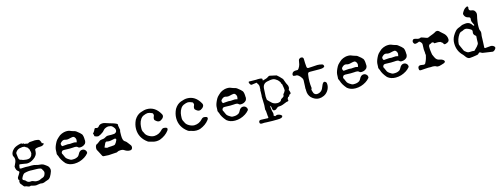

<svg xmlns="http://www.w3.org/2000/svg" viewBox="-17 -1614 7064 2704"><g transform="rotate(-15 3515.5 -261.5)"><path d="M300.3 115.7Q330.1 115.7 342.3 108.9Q361.8 97.7 383.3 91.8Q408.7 83.5 419.2 60.5Q429.7 37.6 429.7 23.9Q429.7 11.7 423.8 1L405.8 -31.2Q402.3 -37.1 396.5 -40Q367.7 -48.8 340.8 -48.8Q301.3 -48.8 265.1 -50.3Q254.4 -51.3 243.2 -51.3Q215.8 -51.3 188 -45.9L159.7 -39.6Q134.8 -33.7 106.9 25.9Q106.4 34.7 106.4 36.6Q106.4 38.1 108.9 48.8Q125.5 55.7 144.5 68.8Q164.6 98.1 200.2 99.1Q209.5 97.2 218.3 97.2Q238.3 97.2 257.3 107.4Q273.4 114.3 283.9 115Q294.4 115.7 300.3 115.7ZM239.7 -214.4Q268.6 -215.3 277.8 -220.7Q283.2 -223.6 286.4 -224.6Q289.6 -225.6 292.5 -230Q312.5 -247.1 312.5 -259.3Q316.9 -269.5 320.8 -282.7Q320.8 -286.6 319.8 -296.1Q318.8 -305.7 318.8 -306.6Q313.5 -320.8 311.5 -339.8Q300.8 -356 294.7 -367.4Q288.6 -378.9 268.1 -385.3Q263.2 -387.2 260.3 -392.6Q252 -398.9 241.7 -398.9Q224.6 -398.9 214.8 -400.4Q211.4 -397.9 207.5 -397.5Q147 -397.5 118.2 -345.7Q116.2 -338.9 116.2 -333Q116.2 -328.6 117.2 -324.7Q123 -260.7 128.4 -251.5Q139.6 -232.9 156.7 -232.9Q186.5 -219.7 195.6 -219Q204.6 -218.3 211.4 -218.3Q216.8 -218.3 218.8 -215.8Q228.5 -214.4 239.7 -214.4ZM269.5 170.9Q247.1 169.9 225.1 163.6Q216.3 161.1 207 159.2Q204.6 158.7 202.4 157.7Q200.2 156.7 199 156.2Q197.8 155.8 196.8 155.8Q185.5 161.6 175.8 161.6Q163.6 161.6 145 152.8Q129.4 145 112.3 144.5Q104.5 144.5 97.2 135.7Q65.9 98.1 57.1 85.4Q54.7 80.1 53.7 56.2L61 46.4Q47.4 31.2 47.4 13.2Q47.9 -4.4 59.6 -18.1Q77.6 -42.5 90.3 -70.3Q90.3 -70.8 90.8 -70.8Q90.8 -73.7 89.8 -75.7Q86.4 -83.5 81.1 -86.9Q61 -98.6 54.2 -116.7Q44.4 -142.6 44.4 -162.1Q44.4 -164.6 54.2 -183.1Q64 -201.7 71.5 -220.9Q79.1 -240.2 79.1 -262.2Q79.1 -283.2 66.9 -303.7Q60.5 -315.4 60.5 -327.6Q60.5 -371.6 106.4 -412.1Q139.6 -440.4 216.3 -454.6Q222.7 -454.6 229 -446.8Q231.4 -444.3 243.7 -444.3L249.5 -444.8Q252.9 -444.8 255.9 -444.3L261.7 -434.1L274.4 -434.6Q302.2 -429.7 304.9 -428.7Q307.6 -427.7 311.5 -427.7Q326.2 -439.5 341.3 -441.7Q356.4 -443.8 377 -443.8Q388.7 -443.8 397.7 -445.3Q406.7 -446.8 415 -446.8Q421.9 -446.8 429 -445.6Q436 -444.3 444.3 -443.8Q456.1 -443.4 467 -439.7Q478 -436 485.4 -423.8L495.6 -401.4Q500 -400.9 500 -397.5Q500 -394.5 496.6 -389.2L496.1 -384.8L520.5 -375.5Q524.9 -370.6 524.9 -367.7L524.4 -365.7Q503.9 -341.3 474.1 -341.3Q385.3 -341.3 385.3 -312L385.7 -297.4Q385.7 -233.4 321.8 -191.9Q273.9 -159.7 230.5 -159.7Q212.4 -159.7 194.6 -164.6Q176.8 -169.4 126 -174.8Q113.8 -174.8 112.8 -160.6Q111.3 -148.4 108.9 -134.8L106.9 -121.1Q108.9 -120.1 111.6 -118.4Q114.3 -116.7 117.7 -115Q121.1 -113.3 124.5 -113.3Q141.6 -113.8 159.2 -115.2Q174.8 -116.7 190.4 -116.7Q202.6 -116.7 215.6 -115.7Q228.5 -114.7 242.2 -114.7Q251.5 -114.7 260.5 -115.2Q269.5 -115.7 277.8 -115.7Q318.8 -115.7 345.2 -106Q367.7 -98.6 392.1 -97.7Q407.7 -96.7 422.9 -93.8Q448.7 -87.4 470.2 -69.3Q476.6 -64 482.9 -60.1Q506.3 -45.9 515.6 -25.1Q524.9 -4.4 524.9 11.7Q524.9 22 522 32.2Q508.8 72.8 486.8 108.9Q480 119.6 469 128.7Q458 137.7 446.3 140.1Q428.7 144 412.1 151.9Q384.8 165.5 365.2 165.5Q356.4 165.5 347.9 163.8Q339.4 162.1 331.1 162.1Q317.4 162.1 301.5 166.3Q285.6 170.4 269.5 170.9Z M978.5 -266.1 983.9 -293Q984.9 -297.4 984.9 -302.2Q984.9 -312 980.5 -322.8Q966.3 -354 944.3 -354Q932.1 -354 919.2 -350.6Q906.2 -347.2 890.6 -344.2Q874.5 -339.4 859.4 -339.4Q851.1 -339.4 842.8 -340.8Q825.7 -346.2 813.5 -346.2Q791 -346.2 767.1 -322.3Q755.4 -311 755.1 -304.9Q754.9 -298.8 754.9 -298.3Q754.9 -287.6 760 -277.6Q765.1 -267.6 768.6 -267.1Q772 -266.6 774.4 -266.6Q778.3 -266.6 783.7 -267.8Q789.1 -269 812 -270Q829.6 -272 848.1 -272.5Q856.9 -272.5 865.2 -271.2Q873.5 -270 881.8 -270Q894 -270.5 907.2 -272Q924.8 -273.9 943.4 -273.9Q958.5 -272.9 973.1 -268.1ZM869.1 15.6Q796.9 15.6 749.5 -24.4Q693.4 -88.4 678.2 -144.5Q675.3 -154.3 669.4 -163.8Q663.6 -173.3 663.6 -183.6Q663.6 -189 665 -194.3Q665 -218.3 667 -242.7Q670.4 -284.7 706.1 -349.6Q718.8 -372.6 741.2 -392.1L753.9 -403.8Q775.9 -426.8 808.1 -439.9Q844.2 -453.6 863.3 -454.3Q882.3 -455.1 885.3 -455.1Q918.5 -455.1 951.7 -438Q962.9 -432.1 975.1 -430.2Q998.5 -425.3 1010.7 -417Q1020 -408.7 1029.8 -401.9Q1059.6 -380.4 1081.5 -354Q1096.7 -328.1 1096.7 -268.6Q1098.1 -268.6 1098.1 -261.7Q1098.1 -236.3 1085.4 -218.3Q1054.7 -185.1 1007.3 -185.1Q990.7 -185.1 983.4 -190.9Q968.3 -206.5 954.8 -208.3Q941.4 -210 931.6 -210Q921.4 -210 910.6 -208.5Q883.8 -206.5 856.4 -206.5Q846.2 -206.5 776.4 -209Q767.6 -209 758.5 -206.8Q749.5 -204.6 742.2 -192.4Q736.3 -183.1 736.3 -174.3Q736.3 -162.1 746.1 -150.4Q751.5 -138.7 755.9 -127.4Q761.2 -112.3 769 -99.6Q779.8 -84.5 796.9 -73.2Q831.5 -47.9 850.1 -47.9H872.1Q909.7 -47.9 941.9 -68.4Q956.1 -81.1 964.8 -99.6L974.6 -116.7Q996.1 -145.5 1026.9 -145.5Q1060.1 -145.5 1079.1 -111.3Q1082.5 -104 1082.5 -92.3Q1082.5 -84 1078.1 -78.6Q1054.7 -50.3 1023.9 -30.8Q951.2 15.6 869.1 15.6Z M1670.4 38.1Q1632.8 38.1 1599.6 14.6Q1580.6 1.5 1563.2 1Q1545.9 0.5 1543.5 0.5Q1512.7 0.5 1493.7 13.2Q1492.2 15.1 1488.3 16.6Q1389.6 24.4 1367.7 24.4Q1353.5 24.4 1339.4 22.9Q1322.8 21 1306.6 21H1303.2Q1294.4 21 1287.6 19Q1278.8 16.1 1272.9 2.9Q1259.8 -26.9 1243.2 -55.2Q1233.4 -72.3 1224.6 -89.4Q1220.7 -98.1 1220.7 -111.3Q1220.7 -132.3 1227.1 -147.9Q1233.4 -163.6 1243.7 -167.5Q1263.2 -174.8 1277.8 -189Q1300.3 -210 1321.8 -212.4Q1362.8 -214.8 1379.4 -226.6Q1382.3 -228.5 1396 -235.4Q1406.7 -241.7 1418 -243.2L1438 -243.7L1475.6 -242.7Q1496.6 -242.7 1517.6 -244.6Q1528.3 -246.1 1539.3 -253.9Q1550.3 -261.7 1553.7 -270.3Q1557.1 -278.8 1557.1 -288.1Q1557.1 -306.2 1548.8 -318.8Q1521.5 -358.9 1498.5 -363.3Q1475.6 -367.7 1467.8 -367.7Q1437.5 -367.7 1404.3 -346.7Q1395 -339.8 1387.7 -329.6Q1380.4 -319.3 1371.6 -312.5L1365.7 -308.1Q1335 -284.2 1300.3 -271.5Q1295.4 -270.5 1289.6 -270.5Q1272.5 -270.5 1243.7 -283.7Q1240.7 -285.2 1239.7 -296.9Q1239.7 -307.6 1235.8 -313.5Q1231.9 -319.3 1231.9 -323.7Q1231.9 -328.6 1238.8 -334.5Q1241.7 -336.9 1243.7 -339.4Q1258.3 -357.4 1266.6 -378.9Q1272 -393.1 1282.7 -393.1Q1287.1 -393.1 1292 -391.1Q1300.3 -387.7 1307.6 -387.7Q1326.2 -387.7 1338.9 -407.2Q1356.9 -431.2 1400.4 -431.2Q1416 -431.2 1429.7 -426.8Q1461.9 -415.5 1495.1 -405.8Q1592.8 -379.4 1602.1 -362.8Q1603.5 -359.9 1603.5 -357.9V-356.9Q1602.1 -351.1 1602.1 -344.2Q1602.1 -332 1608.9 -303.2Q1614.3 -283.7 1614.3 -274.9Q1614.3 -268.6 1609.9 -268.1Q1606.9 -250.5 1606.9 -196.8Q1606.9 -123 1635.7 -106.4Q1659.7 -93.8 1682.6 -58.6Q1692.4 -43 1704.6 -29.3Q1712.4 -19.5 1712.4 -1Q1712.4 17.1 1700.7 28.3Q1692.4 36.1 1684.8 37.1Q1677.2 38.1 1670.4 38.1ZM1377.9 -81.1Q1385.3 -82 1398.4 -85L1406.2 -85.4H1410.2L1417 -85.9L1433.6 -86.4Q1480 -87.4 1490.7 -97.7Q1507.3 -113.8 1523.4 -149.4Q1527.3 -158.7 1527.3 -165Q1527.3 -172.9 1515.6 -175.8Q1510.3 -177.7 1506.3 -177.7Q1503.4 -177.7 1485.4 -173.3Q1446.3 -163.6 1423.3 -163.6Q1405.8 -163.6 1387.7 -168.9H1385.7Q1381.3 -168.9 1375 -165Q1368.7 -161.1 1365.2 -155.8Q1354 -134.3 1344.7 -111.3L1337.4 -93.8Q1365.7 -81.1 1375.5 -81.1Z M2062.5 9.3Q2029.8 9.3 1997.6 -2.9Q1989.7 -5.9 1981.4 -7.3Q1958 -10.7 1945.3 -20.5Q1833.5 -102.5 1833.5 -230.5Q1833.5 -293.9 1864.7 -358.9Q1902.3 -420.9 1958.3 -441.7Q2014.2 -462.4 2052.7 -462.4Q2171.9 -462.4 2239.3 -341.8Q2247.6 -328.6 2247.6 -315.9Q2247.6 -293.5 2223.1 -272.7Q2198.7 -252 2175.8 -252Q2158.7 -252 2143.6 -263.2Q2116.2 -282.2 2114.5 -292.7Q2112.8 -303.2 2112.8 -306.2Q2112.8 -322.3 2125 -347.2Q2126.5 -350.6 2126.5 -356Q2126.5 -366.7 2122.6 -375.7Q2118.7 -384.8 2112.8 -387.7Q2073.7 -405.8 2049.8 -405.8Q2025.4 -405.8 1983.9 -387.7Q1961.4 -377.9 1944.3 -353.5Q1920.9 -317.9 1914.6 -283.2Q1908.2 -248.5 1908.2 -215.8L1908.7 -200.2Q1908.7 -191.4 1917 -169.9Q1927.2 -155.3 1932.6 -139.6Q1947.3 -110.4 1984.9 -90.1Q2022.5 -69.8 2057.1 -69.8Q2127.4 -71.8 2174.8 -124.5Q2192.4 -145 2215.3 -145Q2223.1 -145 2231.9 -142.6Q2263.2 -138.7 2263.2 -119.1Q2263.2 -109.4 2253.9 -95.2Q2206.1 -31.2 2119.6 1.5Q2093.3 9.3 2062.5 9.3Z M2648.4 9.3Q2615.7 9.3 2583.5 -2.9Q2575.7 -5.9 2567.4 -7.3Q2543.9 -10.7 2531.2 -20.5Q2419.4 -102.5 2419.4 -230.5Q2419.4 -293.9 2450.7 -358.9Q2488.3 -420.9 2544.2 -441.7Q2600.1 -462.4 2638.7 -462.4Q2757.8 -462.4 2825.2 -341.8Q2833.5 -328.6 2833.5 -315.9Q2833.5 -293.5 2809.1 -272.7Q2784.7 -252 2761.7 -252Q2744.6 -252 2729.5 -263.2Q2702.1 -282.2 2700.4 -292.7Q2698.7 -303.2 2698.7 -306.2Q2698.7 -322.3 2710.9 -347.2Q2712.4 -350.6 2712.4 -356Q2712.4 -366.7 2708.5 -375.7Q2704.6 -384.8 2698.7 -387.7Q2659.7 -405.8 2635.7 -405.8Q2611.3 -405.8 2569.8 -387.7Q2547.4 -377.9 2530.3 -353.5Q2506.8 -317.9 2500.5 -283.2Q2494.1 -248.5 2494.1 -215.8L2494.6 -200.2Q2494.6 -191.4 2502.9 -169.9Q2513.2 -155.3 2518.6 -139.6Q2533.2 -110.4 2570.8 -90.1Q2608.4 -69.8 2643.1 -69.8Q2713.4 -71.8 2760.7 -124.5Q2778.3 -145 2801.3 -145Q2809.1 -145 2817.9 -142.6Q2849.1 -138.7 2849.1 -119.1Q2849.1 -109.4 2839.8 -95.2Q2792 -31.2 2705.6 1.5Q2679.2 9.3 2648.4 9.3Z M3322.3 -266.1 3327.6 -293Q3328.6 -297.4 3328.6 -302.2Q3328.6 -312 3324.2 -322.8Q3310.1 -354 3288.1 -354Q3275.9 -354 3262.9 -350.6Q3250 -347.2 3234.4 -344.2Q3218.3 -339.4 3203.1 -339.4Q3194.8 -339.4 3186.5 -340.8Q3169.4 -346.2 3157.2 -346.2Q3134.8 -346.2 3110.8 -322.3Q3099.1 -311 3098.9 -304.9Q3098.6 -298.8 3098.6 -298.3Q3098.6 -287.6 3103.8 -277.6Q3108.9 -267.6 3112.3 -267.1Q3115.7 -266.6 3118.2 -266.6Q3122.1 -266.6 3127.4 -267.8Q3132.8 -269 3155.8 -270Q3173.3 -272 3191.9 -272.5Q3200.7 -272.5 3209 -271.2Q3217.3 -270 3225.6 -270Q3237.8 -270.5 3251 -272Q3268.6 -273.9 3287.1 -273.9Q3302.2 -272.9 3316.9 -268.1ZM3212.9 15.6Q3140.6 15.6 3093.3 -24.4Q3037.1 -88.4 3022 -144.5Q3019 -154.3 3013.2 -163.8Q3007.3 -173.3 3007.3 -183.6Q3007.3 -189 3008.8 -194.3Q3008.8 -218.3 3010.7 -242.7Q3014.2 -284.7 3049.8 -349.6Q3062.5 -372.6 3085 -392.1L3097.7 -403.8Q3119.6 -426.8 3151.9 -439.9Q3188 -453.6 3207 -454.3Q3226.1 -455.1 3229 -455.1Q3262.2 -455.1 3295.4 -438Q3306.6 -432.1 3318.8 -430.2Q3342.3 -425.3 3354.5 -417Q3363.8 -408.7 3373.5 -401.9Q3403.3 -380.4 3425.3 -354Q3440.4 -328.1 3440.4 -268.6Q3441.9 -268.6 3441.9 -261.7Q3441.9 -236.3 3429.2 -218.3Q3398.4 -185.1 3351.1 -185.1Q3334.5 -185.1 3327.1 -190.9Q3312 -206.5 3298.6 -208.3Q3285.2 -210 3275.4 -210Q3265.1 -210 3254.4 -208.5Q3227.5 -206.5 3200.2 -206.5Q3189.9 -206.5 3120.1 -209Q3111.3 -209 3102.3 -206.8Q3093.3 -204.6 3085.9 -192.4Q3080.1 -183.1 3080.1 -174.3Q3080.1 -162.1 3089.8 -150.4Q3095.2 -138.7 3099.6 -127.4Q3105 -112.3 3112.8 -99.6Q3123.5 -84.5 3140.6 -73.2Q3175.3 -47.9 3193.8 -47.9H3215.8Q3253.4 -47.9 3285.6 -68.4Q3299.8 -81.1 3308.6 -99.6L3318.4 -116.7Q3339.8 -145.5 3370.6 -145.5Q3403.8 -145.5 3422.9 -111.3Q3426.3 -104 3426.3 -92.3Q3426.3 -84 3421.9 -78.6Q3398.4 -50.3 3367.7 -30.8Q3294.9 15.6 3212.9 15.6Z M3852.5 -68.8Q3872.6 -68.8 3889.2 -76.2Q3905.8 -83.5 3908.2 -91.8L3910.2 -96.2Q3916 -112.3 3940.9 -123Q3958.5 -131.8 3962.9 -146Q3961.9 -148.9 3961.9 -151.4Q3961.9 -160.6 3966.8 -170.4L3980 -185.5Q3987.8 -198.2 3996.1 -212.9V-233.4Q3993.7 -244.1 3993.7 -254.9Q3988.8 -287.6 3984.9 -307.6Q3971.2 -318.4 3971.2 -337.4Q3959.5 -358.4 3940.9 -377L3923.3 -389.2Q3897 -410.2 3865.7 -410.2Q3835 -410.2 3808.6 -402.8Q3728.5 -394.5 3721.7 -318.8Q3716.8 -259.8 3715.3 -200.7Q3718.8 -166.5 3718.8 -157.7Q3718.8 -154.3 3723.1 -146.5Q3731 -143.1 3739.7 -130.4Q3756.8 -114.7 3773.4 -98.1Q3794.9 -77.6 3829.1 -71.3Q3841.3 -68.8 3852.5 -68.8ZM3718.8 155.8Q3676.3 155.8 3633.3 153.3Q3617.2 151.4 3601.6 151.4Q3585.9 151.4 3567.4 153.3Q3555.2 153.3 3545.7 149.2Q3536.1 145 3534.7 128.4Q3534.7 98.1 3565.9 98.1Q3616.2 98.1 3655.3 101.6Q3660.2 102.5 3663.6 102.5Q3676.8 102.5 3676.8 87.4Q3671.9 78.6 3671.9 59.6Q3671.4 26.9 3667 -5.4Q3661.1 -16.6 3661.1 -27.3Q3661.1 -44.9 3663.6 -63.5L3665.5 -89.8Q3663.1 -141.1 3662.6 -192.4Q3662.6 -202.6 3661.6 -210.4Q3663.1 -216.8 3664.1 -231.4Q3665.5 -253.4 3665.5 -279.3L3665 -305.7Q3669.4 -313 3669.4 -322.3Q3669.4 -325.2 3668.9 -328.6Q3668.5 -332 3668.5 -336.4Q3668.5 -343.3 3669.9 -349.1L3669.4 -368.2Q3666 -388.7 3649.9 -408.7Q3644.5 -421.9 3641.6 -421.9Q3602.1 -418.5 3581.1 -414.1Q3579.1 -411.6 3572.3 -411.6Q3544.4 -411.6 3535.6 -457.5V-458.5Q3535.6 -461.4 3542.5 -465.8L3584 -464.8Q3619.6 -464.8 3646 -463.9L3676.8 -465.8Q3680.7 -465.8 3684.1 -464.8L3692.9 -465.3Q3713.4 -465.3 3728.5 -459L3734.9 -453.6Q3735.4 -449.7 3735.4 -443.8L3734.9 -431.2L3737.3 -428.7L3781.2 -441.4Q3800.3 -446.3 3816.9 -458.5Q3831.1 -469.7 3843.3 -469.7Q3849.6 -469.7 3941.9 -448.2Q3976.6 -420.4 4013.2 -378.4L4016.6 -375.5V-374.5Q4032.2 -330.6 4041 -308.6Q4051.8 -287.6 4059.6 -270.5Q4064.5 -255.9 4064.5 -239.7Q4064.5 -226.6 4054.7 -210.4Q4054.2 -209.5 4054.2 -207.5Q4054.2 -197.8 4060.1 -193.4Q4061 -182.1 4066.9 -167L4066.4 -153.3L4060.1 -145Q4042.5 -145 4035.2 -117.7L4017.6 -111.8L4015.1 -107.9V-95.7L4004.9 -91.8Q4009.8 -73.7 4009.8 -68.8Q4009.8 -65.4 4008.1 -59.8Q4006.3 -54.2 3989.7 -52.7L3978.5 -50.8L3918 -26.9Q3890.6 -17.1 3862.3 -17.1Q3844.7 -17.1 3835 -9.8L3830.6 -1.5L3822.8 0L3814.5 9.3Q3805.7 18.6 3779.3 18.6Q3755.9 13.7 3755.9 -37.6Q3752 -47.9 3740.2 -59.6Q3740.2 -42.5 3743.2 -25.4Q3746.1 6.3 3753.4 36.1Q3758.8 48.8 3758.8 61.5Q3758.8 74.7 3753.9 86.9Q3754.4 86.9 3758.8 91.3Q3763.2 95.7 3774.4 101.6Q3791.5 90.3 3808.1 90.3Q3853 95.2 3869.6 120.1L3870.1 123.5Q3870.1 125.5 3869.1 125.5Q3869.1 155.3 3792.5 155.3Z M4436.5 20Q4377.4 20 4325.2 -30.3Q4288.1 -72.3 4287.6 -129.4Q4287.1 -142.1 4287.1 -159.7H4285.2L4287.6 -202.1Q4291 -242.7 4291 -283.2Q4290.5 -302.7 4280.8 -317.4Q4258.8 -350.6 4240.7 -363.3Q4221.7 -376.5 4212.4 -376.5L4199.2 -376Q4182.1 -376 4171.4 -379.4Q4160.6 -382.8 4160.6 -397.9Q4161.1 -408.7 4167.5 -420.9Q4180.7 -445.3 4223.6 -445.3L4239.3 -444.8Q4246.6 -444.8 4251 -446.5Q4255.4 -448.2 4262.7 -459Q4281.7 -485.8 4289.3 -514.9Q4296.9 -543.9 4300.8 -575.7Q4302.7 -584.5 4314.5 -593.3Q4326.2 -602.1 4337.4 -602.1Q4372.1 -602.1 4372.1 -570.3V-568.4Q4372.1 -513.2 4377.9 -457.5Q4380.9 -433.6 4400.9 -433.6L4409.2 -434.1Q4432.6 -436 4456.1 -436.5Q4484.4 -437.5 4503.4 -439.5Q4518.1 -441.4 4532.7 -441.4Q4566.4 -441.4 4603.5 -430.7Q4612.8 -427.2 4617.7 -418Q4622.6 -408.7 4623 -400.9Q4623 -392.1 4606.9 -383.8Q4590.3 -375 4550.3 -375Q4512.2 -375 4474.4 -375.5Q4436.5 -376 4408.2 -376Q4392.6 -376 4384.8 -371.1Q4377 -366.2 4373.5 -344.7Q4365.2 -293.5 4365.2 -242.2Q4365.2 -198.7 4371.1 -155.3Q4371.1 -152.8 4371.6 -149.9V-147.9Q4371.6 -144.5 4369.1 -142.1Q4362.8 -133.8 4362.8 -126Q4362.8 -116.7 4367.7 -104.5Q4371.1 -96.7 4373 -88.4Q4378.9 -62.5 4401.9 -52.2Q4412.6 -47.4 4425.3 -47.4Q4433.6 -47.4 4443.4 -49.8Q4487.8 -60.1 4508.3 -98.6Q4517.1 -114.3 4523.4 -132.8Q4543.5 -187.5 4565.9 -187.5Q4576.2 -187.5 4585.9 -178.2Q4594.7 -169.9 4596.7 -161.6Q4598.6 -149.4 4598.6 -137.2Q4598.6 -102.1 4580.6 -66.9Q4554.7 -19 4509.8 2.4Q4471.7 20 4436.5 20Z M5080.1 -266.1 5085.4 -293Q5086.4 -297.4 5086.4 -302.2Q5086.4 -312 5082 -322.8Q5067.9 -354 5045.9 -354Q5033.7 -354 5020.8 -350.6Q5007.8 -347.2 4992.2 -344.2Q4976.1 -339.4 4960.9 -339.4Q4952.6 -339.4 4944.3 -340.8Q4927.2 -346.2 4915 -346.2Q4892.6 -346.2 4868.7 -322.3Q4856.9 -311 4856.7 -304.9Q4856.4 -298.8 4856.4 -298.3Q4856.4 -287.6 4861.6 -277.6Q4866.7 -267.6 4870.1 -267.1Q4873.5 -266.6 4876 -266.6Q4879.9 -266.6 4885.3 -267.8Q4890.6 -269 4913.6 -270Q4931.2 -272 4949.7 -272.5Q4958.5 -272.5 4966.8 -271.2Q4975.1 -270 4983.4 -270Q4995.6 -270.5 5008.8 -272Q5026.4 -273.9 5044.9 -273.9Q5060.1 -272.9 5074.7 -268.1ZM4970.7 15.6Q4898.4 15.6 4851.1 -24.4Q4794.9 -88.4 4779.8 -144.5Q4776.9 -154.3 4771 -163.8Q4765.1 -173.3 4765.1 -183.6Q4765.1 -189 4766.6 -194.3Q4766.6 -218.3 4768.6 -242.7Q4772 -284.7 4807.6 -349.6Q4820.3 -372.6 4842.8 -392.1L4855.5 -403.8Q4877.4 -426.8 4909.7 -439.9Q4945.8 -453.6 4964.8 -454.3Q4983.9 -455.1 4986.8 -455.1Q5020 -455.1 5053.2 -438Q5064.5 -432.1 5076.7 -430.2Q5100.1 -425.3 5112.3 -417Q5121.6 -408.7 5131.3 -401.9Q5161.1 -380.4 5183.1 -354Q5198.2 -328.1 5198.2 -268.6Q5199.7 -268.6 5199.7 -261.7Q5199.7 -236.3 5187 -218.3Q5156.2 -185.1 5108.9 -185.1Q5092.3 -185.1 5085 -190.9Q5069.8 -206.5 5056.4 -208.3Q5043 -210 5033.2 -210Q5022.9 -210 5012.2 -208.5Q4985.4 -206.5 4958 -206.5Q4947.8 -206.5 4877.9 -209Q4869.1 -209 4860.1 -206.8Q4851.1 -204.6 4843.8 -192.4Q4837.9 -183.1 4837.9 -174.3Q4837.9 -162.1 4847.7 -150.4Q4853 -138.7 4857.4 -127.4Q4862.8 -112.3 4870.6 -99.6Q4881.3 -84.5 4898.4 -73.2Q4933.1 -47.9 4951.7 -47.9H4973.6Q5011.2 -47.9 5043.5 -68.4Q5057.6 -81.1 5066.4 -99.6L5076.2 -116.7Q5097.7 -145.5 5128.4 -145.5Q5161.6 -145.5 5180.7 -111.3Q5184.1 -104 5184.1 -92.3Q5184.1 -84 5179.7 -78.6Q5156.2 -50.3 5125.5 -30.8Q5052.7 15.6 4970.7 15.6Z M5666 -266.1 5671.4 -293Q5672.4 -297.4 5672.4 -302.2Q5672.4 -312 5668 -322.8Q5653.8 -354 5631.8 -354Q5619.6 -354 5606.7 -350.6Q5593.8 -347.2 5578.1 -344.2Q5562 -339.4 5546.9 -339.4Q5538.6 -339.4 5530.3 -340.8Q5513.2 -346.2 5501 -346.2Q5478.5 -346.2 5454.6 -322.3Q5442.9 -311 5442.6 -304.9Q5442.4 -298.8 5442.4 -298.3Q5442.4 -287.6 5447.5 -277.6Q5452.6 -267.6 5456.1 -267.1Q5459.5 -266.6 5461.9 -266.6Q5465.8 -266.6 5471.2 -267.8Q5476.6 -269 5499.5 -270Q5517.1 -272 5535.6 -272.5Q5544.4 -272.5 5552.7 -271.2Q5561 -270 5569.3 -270Q5581.5 -270.5 5594.7 -272Q5612.3 -273.9 5630.9 -273.9Q5646 -272.9 5660.6 -268.1ZM5556.6 15.6Q5484.4 15.6 5437 -24.4Q5380.9 -88.4 5365.7 -144.5Q5362.8 -154.3 5356.9 -163.8Q5351.1 -173.3 5351.1 -183.6Q5351.1 -189 5352.5 -194.3Q5352.5 -218.3 5354.5 -242.7Q5357.9 -284.7 5393.6 -349.6Q5406.2 -372.6 5428.7 -392.1L5441.4 -403.8Q5463.4 -426.8 5495.6 -439.9Q5531.7 -453.6 5550.8 -454.3Q5569.8 -455.1 5572.8 -455.1Q5606 -455.1 5639.2 -438Q5650.4 -432.1 5662.6 -430.2Q5686 -425.3 5698.2 -417Q5707.5 -408.7 5717.3 -401.9Q5747.1 -380.4 5769 -354Q5784.2 -328.1 5784.2 -268.6Q5785.6 -268.6 5785.6 -261.7Q5785.6 -236.3 5772.9 -218.3Q5742.2 -185.1 5694.8 -185.1Q5678.2 -185.1 5670.9 -190.9Q5655.8 -206.5 5642.3 -208.3Q5628.9 -210 5619.1 -210Q5608.9 -210 5598.1 -208.5Q5571.3 -206.5 5543.9 -206.5Q5533.7 -206.5 5463.9 -209Q5455.1 -209 5446 -206.8Q5437 -204.6 5429.7 -192.4Q5423.8 -183.1 5423.8 -174.3Q5423.8 -162.1 5433.6 -150.4Q5439 -138.7 5443.4 -127.4Q5448.7 -112.3 5456.5 -99.6Q5467.3 -84.5 5484.4 -73.2Q5519 -47.9 5537.6 -47.9H5559.6Q5597.2 -47.9 5629.4 -68.4Q5643.6 -81.1 5652.3 -99.6L5662.1 -116.7Q5683.6 -145.5 5714.4 -145.5Q5747.6 -145.5 5766.6 -111.3Q5770 -104 5770 -92.3Q5770 -84 5765.6 -78.6Q5742.2 -50.3 5711.4 -30.8Q5638.7 15.6 5556.6 15.6Z M6164.1 17.6Q6157.2 17.6 6153.8 14.6Q6137.7 3.9 6122.8 1.7Q6107.9 -0.5 6096.2 -0.5Q6088.9 -0.5 6081.3 0.2Q6073.7 1 6066.4 1Q6059.1 1 6052.2 0.5L6029.8 0Q6001.5 0 5973.1 3.4Q5940.4 6.8 5924.8 6.8Q5910.6 6.8 5905.3 2.9Q5897.5 -2.9 5897.5 -24.9Q5897.5 -61.5 5932.6 -63.5Q5945.8 -63.5 5959.5 -60.5Q5970.2 -58.1 5981 -57.1Q5998 -57.1 6003.9 -64.9Q6030.8 -110.8 6042 -165.5L6045.9 -181.6L6042.5 -202.6L6043 -217.3Q6043 -229.5 6040.5 -241.7Q6038.1 -253.9 6038.1 -266.1Q6038.1 -294.4 6040.5 -339.8Q6040.5 -354.5 6027.8 -368.7Q6013.7 -387.7 5999.5 -387.7H5999Q5997.1 -386.2 5991.2 -383.8Q5965.3 -372.6 5946.3 -372.6Q5929.7 -372.6 5921.4 -389.2Q5915.5 -400.9 5915.5 -411.1Q5915.5 -426.3 5929.2 -438.5Q5936 -443.4 5946.8 -443.4Q5954.6 -443.4 5968.3 -439Q5993.2 -429.7 6009.8 -429.7Q6023.4 -429.7 6038.1 -437Q6040 -438 6043.5 -438Q6046.4 -438 6066.9 -431.2Q6093.3 -423.3 6118.2 -412.6Q6126 -409.2 6132.8 -409.2Q6142.1 -409.2 6156.7 -417Q6163.1 -420.4 6169.9 -422.9Q6233.4 -445.8 6245.6 -454.1Q6264.6 -468.8 6282.2 -468.8Q6304.7 -468.8 6324.2 -444.8Q6336.4 -432.1 6349.9 -421.6Q6363.3 -411.1 6375 -399.4Q6409.7 -364.3 6411.1 -313.5Q6411.1 -281.2 6377 -268.6Q6358.4 -259.3 6343.8 -259.3Q6331.1 -259.3 6319.3 -286.1Q6313 -292.5 6291 -306.6L6259.8 -311.5Q6219.7 -311 6217 -310.5Q6214.4 -310.1 6211.9 -310.1Q6207.5 -310.1 6203.6 -311.5Q6197.3 -313.5 6195.8 -324.7Q6195.8 -325.7 6193.4 -326.7Q6190.9 -327.6 6187.7 -328.1Q6184.6 -328.6 6182.1 -329.1Q6177.7 -329.1 6173.8 -328.6Q6169.9 -328.1 6167 -328.1L6157.7 -318.8Q6126 -318.8 6121.1 -285.6Q6121.1 -238.8 6124 -223.6Q6125.5 -216.8 6128.9 -187Q6128.9 -166.5 6145.5 -135.7L6153.8 -118.2Q6174.3 -72.8 6222.7 -67.9Q6249.5 -64 6270 -46.4Q6281.2 -34.7 6281.2 -25.4Q6281.2 -12.7 6261.2 -3.9Q6225.6 8.8 6189 17.1Z M6632.3 19Q6609.4 19 6585.9 -6.3Q6576.7 -16.1 6569.8 -27.6Q6563 -39.1 6554.7 -47.4Q6474.1 -121.6 6474.1 -236.3Q6474.1 -293.5 6501 -341.3L6502.9 -344.2Q6519.5 -374 6542.7 -400.1Q6565.9 -426.3 6604.5 -438Q6614.7 -440.9 6625 -447.3Q6635.3 -453.6 6647.5 -458Q6660.2 -461.4 6673.3 -462.4Q6680.7 -462.9 6687.5 -464.4Q6699.7 -466.3 6710.9 -466.3Q6764.2 -466.3 6794.9 -413.1Q6799.3 -406.7 6815.4 -399.4L6809.6 -402.3Q6813 -416.5 6813 -419.4Q6813 -419.9 6812.5 -421.1Q6812 -422.4 6810.5 -424.3Q6809.1 -426.3 6808.1 -428Q6807.1 -429.7 6805.7 -432.6Q6796.4 -448.7 6791.3 -463.4Q6786.1 -478 6786.1 -491.7Q6786.1 -498.5 6787.1 -505.4L6788.1 -514.2Q6788.1 -535.2 6760.3 -539.1Q6715.8 -549.8 6703.6 -591.8Q6701.7 -595.7 6701.7 -600.6Q6701.7 -610.8 6705.6 -617.7Q6735.8 -673.3 6766.6 -685.1L6785.6 -694.3Q6795.4 -682.1 6797.4 -678.2Q6796.9 -671.4 6795.4 -665.8Q6793.9 -660.2 6793.9 -654.8Q6793.9 -650.4 6794.9 -647Q6800.8 -626.5 6824.2 -623.5Q6860.4 -620.1 6875 -599.1Q6889.6 -578.1 6889.6 -557.1Q6889.6 -548.3 6887.7 -538.6Q6864.7 -443.4 6864.7 -371.6Q6864.7 -357.9 6865.5 -345Q6866.2 -332 6870.6 -321.8Q6880.4 -305.2 6880.4 -285.2Q6880.4 -277.3 6878.9 -268.6Q6873.5 -239.7 6873.5 -209.5V-200.2L6871.1 -139.2Q6870.1 -108.9 6868.2 -78.1L6867.7 -73.2Q6867.7 -60.1 6877.9 -60.1L6883.3 -60.5Q6902.8 -62.5 6922.6 -64Q6942.4 -65.4 6962.4 -67.4H6964.4Q6981.9 -67.4 6999 -56.4Q7016.1 -45.4 7018.1 -31.7Q7018.1 -21.5 7010 -10.5Q7002 0.5 6990.5 8.8Q6979 17.1 6967.8 17.1Q6953.6 17.1 6824.2 -3.9Q6815.9 -5.9 6808.6 -11.2Q6807.6 -12.2 6806.6 -12.7Q6793.5 -21.5 6785.6 -21.5Q6777.8 -21.5 6766.6 -8.8Q6765.1 -6.3 6758.8 -0.5Q6754.9 2.9 6725.1 7.8Q6679.2 16.1 6632.3 19ZM6722.2 -61Q6722.2 -61.5 6724.1 -64Q6733.9 -74.2 6744.6 -84Q6773.9 -109.9 6793.5 -142.6Q6796.9 -150.9 6796.9 -161.1L6797.4 -193.4V-199.7Q6797.4 -222.2 6800.3 -243.7L6800.8 -251Q6800.8 -259.8 6793.5 -263.7Q6766.1 -282.7 6766.1 -309.6Q6766.1 -315.9 6767.8 -323Q6769.5 -330.1 6769.5 -336.4Q6769.5 -355.5 6749 -366.2Q6707 -392.6 6678.2 -392.6Q6657.2 -392.6 6634.8 -377.4Q6627.4 -373 6618.7 -372.1Q6595.2 -368.7 6577.1 -340.8Q6536.1 -280.8 6533.2 -209L6533.7 -206.1Q6533.7 -203.1 6534.2 -201.2L6544.9 -175.3Q6559.6 -139.2 6576.7 -105Q6584 -93.3 6597.7 -85L6608.4 -76.7Q6622.6 -65.4 6634.8 -64.2Q6647 -63 6656.7 -63Q6664.6 -63 6672.6 -63.7Q6680.7 -64.5 6689.9 -64.5Q6706.1 -64.5 6721.2 -61.5Z"/></g></svg>

Font: X Typewriter
Style: Regular
Weight: 400
Monospace: yes
Designer: GGBot
Version: 0.50